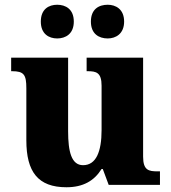

<svg xmlns="http://www.w3.org/2000/svg" viewBox="-20 -779 720 809"><path d="M434 -617C467 -617 503 -636 503 -688C503 -741 467 -759 434 -759C397 -759 363 -741 363 -688C363 -636 397 -617 434 -617ZM221 -617C256 -617 291 -636 291 -688C291 -741 256 -759 221 -759C186 -759 152 -741 152 -688C152 -636 186 -617 221 -617ZM260 10C330 10 377 -17 408 -67H413L438 0H654V-57H644C607 -57 583 -61 583 -119V-536H345V-479H349C385 -479 408 -474 408 -418V-231C408 -140 385 -83 330 -83C281 -83 267 -140 267 -226V-536H27V-479H31C81 -479 91 -464 91 -407V-188C91 -55 140 10 260 10Z"/></svg>

Font: Noto Serif Myanmar ExtraBold
Style: Regular
Weight: 800
Designer: Ben Mitchell and the Monotype Design Team
Foundry: Monotype Imaging Inc.
Version: Version 2.106